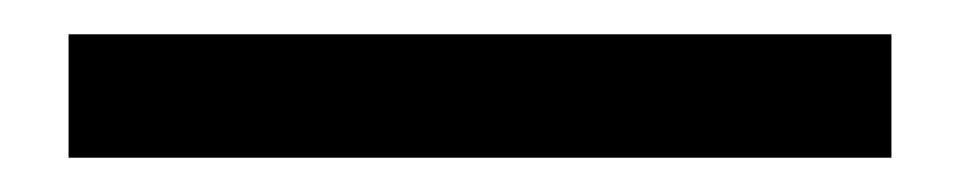

<svg xmlns="http://www.w3.org/2000/svg" viewBox="-20 45 560 112"><path d="M20 137V65H500V137Z"/></svg>

Font: FiraGO Book
Style: Regular
Weight: 350
Designer: bBox Type
Foundry: bBox Type GmbH
Version: Version 1.001;PS 001.001;hotconv 1.0.88;makeotf.lib2.5.64775